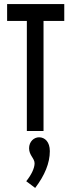

<svg xmlns="http://www.w3.org/2000/svg" viewBox="-20 -644 353 944"><path d="M112 0H194V-541H296V-624H15V-541H112ZM153 280C200 218 225 158 225 99C225 54 201 31 172 31C147 31 123 52 123 85C123 120 150 134 150 159C150 183 134 216 109 247Z"/></svg>

Font: Inconsolata ExtraCondensed
Style: Bold
Weight: 700
Width: 2
Monospace: yes
Designer: Raph Levien, Cyreal, Brenton Simpson
Foundry: Raph Levien, Cyreal, Google
Version: Version 3.100